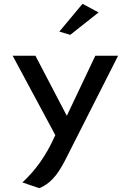

<svg xmlns="http://www.w3.org/2000/svg" viewBox="-20 -763 685 1003"><path d="M290 -598 347 -581 495 -698 411 -743ZM97 190 185 220C259 190 295 125 333 49L597 -472H478L329 -158L165 -472H46L269 -57L267 -53C219 55 161 131 97 190Z"/></svg>

Font: Bluebird
Style: Li
Weight: 300
Designer: Jasper
Foundry: Cannot Into Space Fonts
Version: Version 0.98